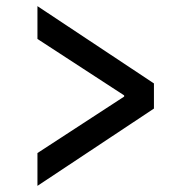

<svg xmlns="http://www.w3.org/2000/svg" viewBox="-20 -625 640 626"><path d="M481.9 -353V-271L102.1 -19V-126L384.8 -310.1V-314L102.1 -498V-605Z"/></svg>

Font: SourceCodePro-Semibold
Style: Regular
Weight: 600
Monospace: yes
Designer: Paul D. Hunt
Foundry: Adobe Systems Incorporated
Version: Version 1.009;PS 1.000;hotconv 1.0.70;makeotf.lib2.5.5900